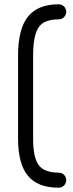

<svg xmlns="http://www.w3.org/2000/svg" viewBox="-20 -698 338 893"><path d="M253 175C262.5 175 271 171.5 278 164.5C284.5 157.5 288 149.5 288 140C288 140 288 140 288 140C288 130.5 284.5 122 278 115C271 108.5 262.5 105 253 105C253 105 253 105 253 105C208.5 105 178 93.5 160.5 70.5C143 48 134 6.5 134 -54C134 -54 134 -439 134 -439C134 -439 134 -439 134 -439C134 -481.5 138 -515.5 145.5 -540C153 -564.5 165 -582 182.5 -592.5C200 -603 223.5 -608 253 -608C253 -608 253 -608 253 -608C262.5 -608 271 -611.5 278 -618.5C284.5 -625.5 288 -633.5 288 -643C288 -643 288 -643 288 -643C288 -652.5 284.5 -661 278 -668C271 -674.5 262.5 -678 253 -678C253 -678 253 -678 253 -678C187.5 -678 140 -658.5 109.5 -620C79 -581.5 64 -521 64 -439C64 -439 64 -54 64 -54C64 -54 64 -54 64 -54C64 24.5 79 82 109.5 119C140 156.5 187.5 175 253 175C253 175 253 175 253 175Z"/></svg>

Font: Jura-Fortis-Bold
Style: Bold
Weight: 500
Designer: Daniel Johnson, Alexei Vanyashin, Mirko Velimirovic
Foundry: Daniel Johnson
Version: ""